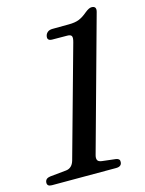

<svg xmlns="http://www.w3.org/2000/svg" viewBox="-121 -785 642 852"><g transform="rotate(-15 200.0 -359.0)"><path d="M179 -624Q154.5 -624 159 -645.5Q161 -655.5 169.2 -662.5Q177.5 -669.5 192.5 -669.5L266.5 -670Q296 -670 314.5 -677.5Q333 -685 353.5 -702.5Q372 -717.5 383.5 -717.5Q408 -717.5 401 -691.5L232.5 -81Q228 -66 231.8 -57Q235.5 -48 252 -46L315.5 -38.5Q333 -35.5 331.5 -20.5Q330.5 0 305 0H10Q-12.5 0 -11 -18.5Q-9.5 -36.5 12.5 -39.5L87.5 -47Q115.5 -50 125 -82L265.5 -587.5Q271.5 -608.5 267.2 -616Q263 -623.5 247.5 -623.5Z"/></g></svg>

Font: Fraunces 72pt Soft
Style: Italic
Weight: 400
Italic angle: -16°
Version: Version 1.000;[b76b70a41]